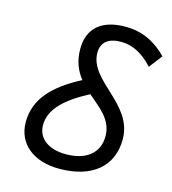

<svg xmlns="http://www.w3.org/2000/svg" viewBox="-111 -834 840 935"><g transform="rotate(15 308.5 -366.0)"><path d="M272.5 9.8C437.5 9.8 535.2 -71.3 535.2 -208.5C535.2 -388.7 306.6 -441.9 306.6 -584.5C306.6 -637.7 341.3 -665.5 406.2 -665.5C462.4 -665.5 515.6 -638.2 566.4 -583L617.2 -649.4C557.1 -711.4 487.8 -742.2 407.7 -742.2C287.1 -742.2 221.2 -685.5 221.2 -580.6C221.2 -518.1 241.7 -473.1 270.5 -436.5C136.7 -366.7 57.1 -286.1 57.1 -168.5C57.1 -60.1 141.6 9.8 272.5 9.8ZM325.7 -380.4C386.2 -327.6 450.2 -284.7 450.2 -201.2C450.2 -116.7 388.7 -66.9 285.2 -66.9C197.8 -66.9 142.1 -109.4 142.1 -175.3C142.1 -256.3 208 -317.9 325.7 -380.4Z"/></g></svg>

Font: Cascadia Code SemiLight
Style: Italic
Weight: 350
Italic angle: -10°
Monospace: yes
Designer: Aaron Bell
Foundry: Saja Typeworks
Version: Version 2404.023